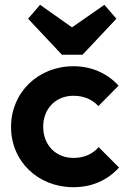

<svg xmlns="http://www.w3.org/2000/svg" viewBox="-20 -770 532 800"><path d="M286 10C362 10 427 -18 476 -72L391 -157C366 -128 330 -112 286 -112C213 -112 160 -165 160 -242C160 -318 213 -371 286 -371C329 -371 364 -356 390 -328L474 -413C427 -465 361 -494 286 -494C139 -494 26 -385 26 -241C26 -98 138 10 286 10ZM97 -692 238 -542H324L465 -692L415 -750L280 -656L147 -750Z"/></svg>

Font: MV Cash SemiBold
Style: Regular
Weight: 600
Designer: Rodrigo Fuenzalida
Foundry: fragTYPE
Version: Version 1.100;Glyphs 3.1.2 (3151)